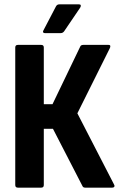

<svg xmlns="http://www.w3.org/2000/svg" viewBox="-20 -861 545 881"><path d="M62 0Q50 0 50 -12V-643Q50 -655 62 -655H169Q181 -655 181 -643V-383H221L348 -647Q350 -652 354 -653.5Q358 -655 362 -655H478Q485 -655 486 -650.5Q487 -646 484 -640L335 -341L503 -15Q507 -9 504.5 -4.5Q502 0 495 0H371Q367 0 363.5 -1.5Q360 -3 358 -8L223 -270H181V-12Q181 0 169 0ZM186 -709Q180 -709 178 -712.5Q176 -716 179 -721L237 -832Q242 -841 252 -841H343Q349 -841 350.5 -837Q352 -833 348 -826L274 -717Q268 -709 258 -709Z"/></svg>

Font: Sofia Sans Condensed ExtraBold
Style: Regular
Weight: 800
Designer: Botio Nikoltchev, Ani Petrova
Foundry: lettersoup
Version: Version 4.101